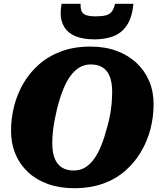

<svg xmlns="http://www.w3.org/2000/svg" viewBox="-20 -973 855 1010"><path d="M369 17Q293 17 232 -5Q171 -27 127.5 -67.5Q84 -108 61 -163.5Q38 -219 38 -285Q38 -350 54 -413.5Q70 -477 102.5 -533.5Q135 -590 185 -634Q235 -678 302.5 -703Q370 -728 456 -728Q532 -728 593 -705.5Q654 -683 697.5 -642.5Q741 -602 764.5 -547Q788 -492 788 -425Q788 -360 772 -296.5Q756 -233 723 -176.5Q690 -120 640.5 -76Q591 -32 523.5 -7.5Q456 17 369 17ZM457 -634Q425 -634 398.5 -618.5Q372 -603 350.5 -573.5Q329 -544 312 -501.5Q295 -459 281 -405Q273 -371 267 -339.5Q261 -308 258 -278Q255 -248 255 -221Q255 -185 262 -157.5Q269 -130 283.5 -112Q298 -94 319 -85Q340 -76 368 -76Q401 -76 427 -91.5Q453 -107 474.5 -136.5Q496 -166 513 -208.5Q530 -251 544 -305Q554 -339 559.5 -371Q565 -403 567.5 -432.5Q570 -462 570 -489Q570 -526 563 -553Q556 -580 542 -598Q528 -616 506.5 -625Q485 -634 457 -634ZM478 -766Q533 -766 576.5 -782.5Q620 -799 647.5 -840Q675 -881 682 -953H585Q579 -926 568 -912Q557 -898 537.5 -892.5Q518 -887 484 -887Q452 -887 434 -893Q416 -899 409.5 -913.5Q403 -928 404 -953H304Q302 -941 300.5 -929Q299 -917 299 -906Q299 -861 319 -829.5Q339 -798 378.5 -782Q418 -766 478 -766Z"/></svg>

Font: Roboto Serif ExtraBold
Style: Italic
Weight: 800
Italic angle: -10°
Version: Version 1.007